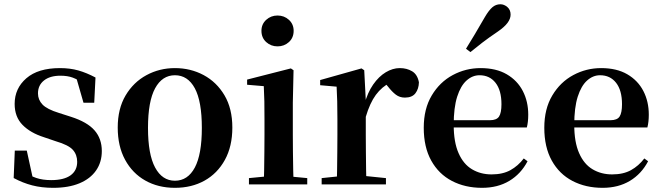

<svg xmlns="http://www.w3.org/2000/svg" viewBox="-20 -875 3135 911"><path d="M232.3 16.2Q177.6 16.2 132.7 4.5Q87.8 -7.2 44.9 -30.3L50.2 -160.4H107.1L137.6 -20.6L89.6 -26V-62Q121.7 -41.1 151.9 -30.7Q182.2 -20.4 222.8 -20.4Q283.1 -20.4 314.7 -43Q346.2 -65.7 346.2 -107.2Q346.2 -140.9 325.7 -164Q305.1 -187.1 244.5 -204.9L188.7 -223.9Q123.9 -244.5 86.7 -282.6Q49.5 -320.7 49.5 -382Q49.5 -455.6 105.2 -503.8Q160.9 -551.9 264.2 -551.9Q312.5 -551.9 351.9 -540.7Q391.2 -529.5 433.1 -507.2L427.1 -387.7H376.1L337.6 -521.5L380 -507.8V-477Q349.7 -497.5 325.1 -506.7Q300.5 -515.8 266.8 -515.8Q217 -515.8 188.6 -493.1Q160.2 -470.4 160.2 -431.8Q160.2 -401.6 181.6 -379.1Q202.9 -356.6 259.8 -339.1L315.9 -321.1Q393.8 -296.3 428.4 -256.6Q463.1 -217 463.1 -158.3Q463.1 -105.4 435.8 -66.1Q408.4 -26.7 357 -5.3Q305.6 16.2 232.3 16.2Z M810 16.2Q730.7 16.2 669.5 -18.3Q608.3 -52.8 573.5 -117Q538.6 -181.2 538.6 -269.8Q538.6 -359.1 575.8 -422Q613 -484.9 674.9 -518.4Q736.8 -551.9 810 -551.9Q884.1 -551.9 946.1 -518.8Q1008 -485.6 1045.2 -422.7Q1082.4 -359.8 1082.4 -269.8Q1082.4 -180.5 1047 -116.3Q1011.6 -52 950.4 -17.9Q889.2 16.2 810 16.2ZM810 -17.5Q871 -17.5 904.4 -80.1Q937.7 -142.6 937.7 -268.1Q937.7 -394.2 904.4 -456.1Q871 -518 810 -518Q749.7 -518 716 -456.1Q682.2 -394.2 682.2 -268.1Q682.2 -142.6 716 -80.1Q749.7 -17.5 810 -17.5Z M1161.2 0V-29.9L1267.8 -40.2H1329.8L1437.8 -29.9V0ZM1231.6 0Q1232.6 -25.5 1233.3 -67.4Q1233.9 -109.4 1234.4 -154.8Q1234.9 -200.3 1234.9 -234.8V-308Q1234.9 -358.3 1234.3 -394.3Q1233.6 -430.4 1231.6 -466.2L1152.5 -472.9V-497.4L1360.1 -550.4L1372.8 -541.7L1369.4 -387.9V-234.8Q1369.4 -200.3 1369.9 -154.8Q1370.4 -109.4 1371.2 -67.4Q1372.1 -25.5 1373.1 0ZM1296.8 -655Q1265.6 -655 1243 -675.4Q1220.5 -695.9 1220.5 -728.8Q1220.5 -760.3 1243 -780.9Q1265.6 -801.4 1296.8 -801.4Q1328.5 -801.4 1350.9 -780.9Q1373.3 -760.3 1373.3 -728.8Q1373.3 -695.9 1350.9 -675.4Q1328.5 -655 1296.8 -655Z M1506.2 0V-29.9L1614.3 -41.2H1700.8L1811.2 -29.9V0ZM1577.2 0Q1578.9 -25.5 1579.4 -67.4Q1579.9 -109.4 1580.4 -154.8Q1580.9 -200.3 1580.9 -234.8V-310.2Q1580.9 -360.7 1580 -394.1Q1579.2 -427.5 1577.2 -463.8L1499.1 -470.7V-495.2L1695.2 -550.4L1708.2 -541.7L1715.6 -398.7V-397.7V-234.8Q1715.6 -200.3 1716.1 -154.8Q1716.6 -109.4 1717.1 -67.4Q1717.6 -25.5 1718.6 0ZM1715.4 -320.2 1682.3 -380.9H1709.4Q1724 -435.6 1750.6 -473.9Q1777.3 -512.2 1810.4 -532.1Q1843.5 -551.9 1876.6 -551.9Q1910.2 -551.9 1935.4 -536.8Q1960.7 -521.7 1967.7 -484.5Q1966.9 -453.2 1951.2 -432.6Q1935.4 -411.9 1901.2 -411.9Q1876.5 -411.9 1858.2 -425.8Q1840 -439.6 1820.8 -464.4L1797.8 -490.9L1834.4 -485.1Q1791.5 -463.1 1763.2 -424.7Q1734.9 -386.2 1715.4 -320.2Z M2267.2 16.2Q2186.8 16.2 2124.2 -16.5Q2061.6 -49.1 2026.1 -113Q1990.6 -176.9 1990.6 -268.8Q1990.6 -358.8 2028.6 -422.2Q2066.5 -485.7 2128.2 -518.8Q2189.9 -551.9 2260.4 -551.9Q2334.1 -551.9 2384.5 -522.5Q2434.8 -493.1 2460.6 -443.2Q2486.4 -393.3 2486.4 -330.9Q2486.4 -296.1 2479.7 -270.2H2049.1V-304.6H2304.4Q2336.5 -304.6 2347.9 -322.2Q2359.3 -339.8 2359.3 -380.4Q2359.3 -446.3 2331.2 -482.2Q2303.1 -518 2255.1 -518Q2221.7 -518 2193.6 -492.9Q2165.6 -467.8 2149.1 -416Q2132.7 -364.1 2132.7 -282.7Q2132.7 -200.5 2155.9 -148.2Q2179 -95.8 2219.8 -71.7Q2260.5 -47.5 2312.4 -47.5Q2365.4 -47.5 2401.9 -67.7Q2438.3 -87.9 2465.2 -123.2L2483.1 -109.9Q2451.6 -49.8 2396.7 -16.8Q2341.7 16.2 2267.2 16.2ZM2191.1 -643.7Q2210.8 -675.4 2231.3 -709.7Q2251.9 -743.9 2281 -794.7Q2299.4 -826.1 2316.1 -840.5Q2332.8 -854.8 2354.2 -854.8Q2371.8 -854.8 2387.3 -841.6Q2402.7 -828.4 2402.7 -805.7Q2402.7 -786.2 2388.1 -766.5Q2373.5 -746.8 2342.6 -725.6Q2297.8 -695.3 2268.1 -672.4Q2238.5 -649.6 2212 -627.8Z M2839.2 16.2Q2758.8 16.2 2696.2 -16.5Q2633.6 -49.1 2598.1 -113Q2562.6 -176.9 2562.6 -268.8Q2562.6 -358.8 2600.6 -422.2Q2638.5 -485.7 2700.2 -518.8Q2761.9 -551.9 2832.4 -551.9Q2906.1 -551.9 2956.5 -522.5Q3006.8 -493.1 3032.6 -443.2Q3058.4 -393.3 3058.4 -330.9Q3058.4 -296.1 3051.7 -270.2H2621.1V-304.6H2876.4Q2908.5 -304.6 2919.9 -322.2Q2931.3 -339.8 2931.3 -380.4Q2931.3 -446.3 2903.2 -482.2Q2875.1 -518 2827.1 -518Q2793.7 -518 2765.6 -492.9Q2737.6 -467.8 2721.1 -416Q2704.7 -364.1 2704.7 -282.7Q2704.7 -200.5 2727.9 -148.2Q2751 -95.8 2791.8 -71.7Q2832.5 -47.5 2884.4 -47.5Q2937.4 -47.5 2973.9 -67.7Q3010.3 -87.9 3037.2 -123.2L3055.1 -109.9Q3023.6 -49.8 2968.7 -16.8Q2913.7 16.2 2839.2 16.2Z"/></svg>

Font: Noto Serif SC
Style: Regular
Weight: 200
Designer: Ryoko NISHIZUKA 西塚涼子 (kana & ideographs); Frank Grießhammer (Latin, Greek & Cyrillic); Wenlong ZHANG 张文龙 (bopomofo); San
Foundry: Adobe
Version: Version 2.001;hotconv 1.1.0;makeotfexe 2.6.0